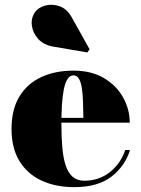

<svg xmlns="http://www.w3.org/2000/svg" viewBox="-20 -761 582 791"><path d="M285.5 10Q210 10 151.8 -16.8Q93.5 -43.5 60.5 -96.8Q27.5 -150 27.5 -230Q27.5 -310 59.8 -363.2Q92 -416.5 149.5 -443.2Q207 -470 282.5 -470Q357 -470 408.8 -439Q460.5 -408 487.5 -359Q514.5 -310 514.5 -255.5H94V-275.5H323.5Q323 -310 322 -341.5Q321 -373 317.2 -397.8Q313.5 -422.5 305.2 -436.5Q297 -450.5 282.5 -450.5Q268 -450.5 258.2 -435.5Q248.5 -420.5 243 -393.2Q237.5 -366 235.2 -329.5Q233 -293 233 -250Q233 -196 236.8 -152.8Q240.5 -109.5 250.8 -79Q261 -48.5 279.5 -32.5Q298 -16.5 327.5 -16.5Q388 -16.5 432.8 -52Q477.5 -87.5 496 -143H515.5Q496 -78 440 -34Q384 10 285.5 10ZM340 -545 199 -569Q159.5 -576 137.2 -600.8Q115 -625.5 111.2 -656Q107.5 -686.5 124 -710.5Q137.5 -730 166 -738Q194.5 -746 225.5 -735.2Q256.5 -724.5 276.5 -688L349 -558Z"/></svg>

Font: Bodoni Moda 11pt Black
Style: Regular
Weight: 900
Designer: Owen Earl
Foundry: indestructible type
Version: Version 2.004